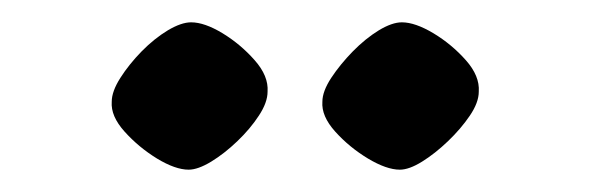

<svg xmlns="http://www.w3.org/2000/svg" viewBox="-20 -677 529 172"><path d="M149 -525Q137.1 -525 120.6 -535Q104.2 -545.1 91.6 -559.1Q79.1 -573 80.1 -585.9Q80.1 -595.1 87.8 -607.2Q95.5 -619.3 106.8 -630.9Q118.2 -642.5 130.3 -649.8Q142.4 -657 151.2 -657Q163.2 -657 179.4 -647.2Q195.6 -637.3 208.1 -623.1Q220.7 -608.9 219.7 -594.9Q219.7 -585.2 211.9 -573.4Q204.2 -561.6 192.6 -550.5Q181 -539.4 169.2 -532.2Q157.3 -525 149 -525ZM338.2 -525Q326.3 -525 309.6 -535Q292.9 -545.1 280.3 -559.1Q267.8 -573 268.8 -585.9Q268.8 -595.1 276.7 -607.2Q284.7 -619.3 296 -630.9Q307.4 -642.5 319.3 -649.8Q331.2 -657 340 -657Q351.9 -657 368.3 -647.2Q384.7 -637.3 397.3 -623.1Q409.9 -608.9 408.9 -594.9Q408.9 -585.2 400.9 -573.4Q392.9 -561.6 381.3 -550.5Q369.7 -539.4 358.1 -532.2Q346.5 -525 338.2 -525Z"/></svg>

Font: Ancizar Sans Thin
Style: Italic
Weight: 100
Italic angle: -4°
Designer: Cesar Puertas, Viviana Monsalve, Julian Moncada, Julian Prieto, Jose Castro, Mariel Hernandez, Felipe Aragon, Sara Alarc
Version: Version 8.100